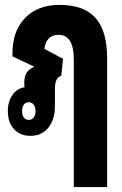

<svg xmlns="http://www.w3.org/2000/svg" viewBox="-20 -545 499 783"><path d="M281 218V-302Q281 -403 219 -403Q169 -403 161 -346L237 -305L230 -236Q218 -233 211 -220.5Q204 -208 204 -182V-113Q204 -57 177 -24Q150 9 104 9Q62 9 37 -18.5Q12 -46 12 -92Q12 -131 31 -158Q50 -185 80 -189Q79 -195 79 -200V-207Q79 -233 88.5 -248Q98 -263 118 -272V-274L31 -315V-329Q31 -419 82.5 -472Q134 -525 222 -525Q322 -525 369.5 -472Q417 -419 417 -307V218ZM98 -56Q110 -56 117.5 -66Q125 -76 125 -92Q125 -108 117.5 -118Q110 -128 98 -128Q84 -128 77 -118Q70 -108 70 -92Q70 -76 77 -66Q84 -56 98 -56Z"/></svg>

Font: Noto Sans Thai Looped UI Condensed ExtraBold
Style: Regular
Weight: 800
Width: 3
Designer: Cadson Demak Team
Foundry: Cadson Demak Co., Ltd.
Version: Version 1.000